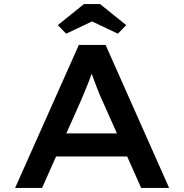

<svg xmlns="http://www.w3.org/2000/svg" viewBox="-20 -920 902 940"><path d="M54 0 366 -700H497L808 0H671L479 -432Q471 -448 462.5 -470Q454 -492 445 -515.5Q436 -539 428 -561.5Q420 -584 414 -602L444 -603Q437 -582 429 -559.5Q421 -537 412 -514Q403 -491 394 -470Q385 -449 377 -429L186 0ZM194 -154 240 -267H614L646 -154ZM304 -755 263 -797 391 -900H470L598 -797L557 -755L416 -822H445Z"/></svg>

Font: Lexend Giga Medium
Style: Regular
Weight: 500
Designer: Bonnie Shaver-Troup, Thomas Jockin
Foundry: Lexend
Version: Version 1.007